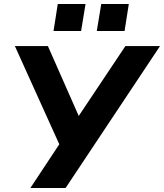

<svg xmlns="http://www.w3.org/2000/svg" viewBox="-20 -934 815 954"><path d="M131 0 289 -239 285 -194 54 -705H218L376 -347H364L603 -705H775L306 0ZM461 -780 483 -914H620L599 -780ZM246 -780 267 -914H405L383 -780Z"/></svg>

Font: Nunito Sans 9pt ExtraBold
Style: Italic
Weight: 800
Italic angle: -9°
Version: Version 3.101;gftools[0.9.27]